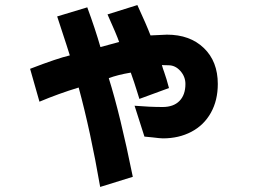

<svg xmlns="http://www.w3.org/2000/svg" viewBox="-20 -593 1002 759"><path d="M841 -261Q841 -196 813.5 -147Q786 -98 736.5 -72Q687 -46 624 -46Q614 -46 582 -50L551 -53L512 -175Q572 -170 623 -170Q666 -170 689.5 -194Q713 -218 713 -261Q713 -290 693 -312.5Q673 -335 646 -335Q630 -335 625.5 -335.5Q621 -336 620 -336Q624 -321 629 -308Q638 -283 648 -245L531 -202L522 -231Q511 -267 497 -306Q444 -297 410 -284Q455 -141 505 106L376 146Q338 -74 291 -247Q212 -223 136 -191L99 -321Q208 -363 256 -374Q253 -382 243 -415L206 -528L325 -564Q357 -477 377 -407L451 -427Q441 -456 405 -536L523 -573Q559 -495 575 -453Q632 -456 640 -456Q731 -456 786 -403Q841 -350 841 -261Z"/></svg>

Font: Gmarket Sans TTF Bold
Style: Regular
Weight: 700
Designer: Creative Director : Sungho Lee; Art Director : Kiwoong Choi; Project Manager : Sori Yang, Jongwook Yoon; Font Designer :
Foundry: Sandoll Inc.
Version: Version 1.000;hotconv 1.0.109;makeotfexe 2.5.65596